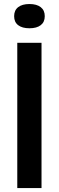

<svg xmlns="http://www.w3.org/2000/svg" viewBox="-20 -958 300 978"><path d="M68 0V-740H191.5V0ZM130 -814Q93 -814 72.5 -829.8Q52 -845.5 52 -875.5Q52 -905.5 72.5 -921.5Q93 -937.5 130 -937.5Q167 -937.5 187.5 -921.5Q208 -905.5 208 -875.5Q208 -845.5 187.5 -829.8Q167 -814 130 -814Z"/></svg>

Font: Encode Sans Semi Condensed SemiBold
Style: Regular
Weight: 600
Width: 4
Designer: Multiple Designers
Foundry: Impallari Type
Version: Version 3.000; ttfautohint (v1.8.3) -l 8 -r 50 -G 200 -x 14 